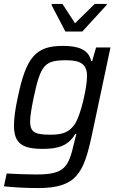

<svg xmlns="http://www.w3.org/2000/svg" viewBox="-24 -751 610 975"><path d="M238 -725 308 -591H394L517 -725L519 -731H457L357 -633L293 -731H239ZM169 204C364 204 401 130 443 -67L537 -510H464L444 -441H439C426 -502 368 -518 296 -518C158 -518 109 -463 66 -255C53 -196 47 -149 47 -113C47 -22 90 5 193 5C270 5 323 -10 358 -71H364C362 -66 357 -42 352 -24C324 98 304 135 162 135C117 135 57 133 10 130L-4 195C36 200 108 204 169 204ZM235 -67C158 -67 129 -76 129 -134C129 -162 136 -201 147 -256C183 -424 203 -445 314 -445C386 -445 418 -424 418 -364C418 -309 387 -167 356 -121C330 -83 299 -67 235 -67Z"/></svg>

Font: Saira UNSAM
Style: Italic
Weight: 400
Italic angle: -12°
Designer: Hector Gatti with collaboration of the Omnibus-Type team
Foundry: Omnibus-Type
Version: Version 0.072;PS 000.072;hotconv 1.0.88;makeotf.lib2.5.64775